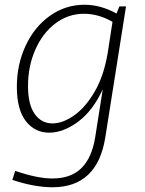

<svg xmlns="http://www.w3.org/2000/svg" viewBox="-20 -552 609 809"><path d="M483 -525H511L424 25Q391 237 201 237Q125 237 32 206L44 168Q137 200 201 200Q279 200 323 156.5Q367 113 381 27L413 -176Q372 -86 309.5 -39.5Q247 7 187 7Q127 7 89 -41.5Q51 -90 51 -186Q51 -280 88 -359.5Q125 -439 190.5 -485.5Q256 -532 336 -532Q404 -532 471 -495ZM434 -330 454 -460Q395 -494 334 -494Q267 -494 213 -453Q159 -412 128.5 -342Q98 -272 98 -190Q98 -111 126.5 -71.5Q155 -32 201 -32Q244 -32 292 -65.5Q340 -99 379 -166Q418 -233 434 -330Z"/></svg>

Font: Bitter Pro Light
Style: Italic
Weight: 300
Italic angle: -9°
Designer: Sol Matas, and Bitter project Authors
Foundry: Sol Matas
Version: Version 1.010